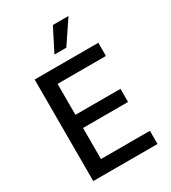

<svg xmlns="http://www.w3.org/2000/svg" viewBox="-228 -1077 1059 1191"><g transform="rotate(-30 301.5 -482.0)"><path d="M540.1 0H79.9V-727.3H535.9V-632.8H189.6V-411.2H512.1V-317.1H189.6V-94.5H540.1ZM348.7 -800.1H263.8L346.9 -963.8H458.8Z"/></g></svg>

Font: Linik Sans Medium
Style: Regular
Weight: 500
Designer: Rasmus Andersson (font), Cristiano Sobral (main changes)
Foundry: rsms
Version: Version 3.018;June 1, 2022;FontCreator 14.0.0.2814 64-bit; t